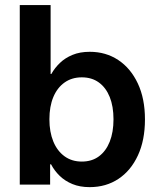

<svg xmlns="http://www.w3.org/2000/svg" viewBox="-20 -748 644 778"><path d="M343.3 10.3Q303.7 10.3 273.4 -2.2Q243.2 -14.6 221.7 -35.6Q200.2 -56.6 187 -82H183.1V0H60.1V-727.5H185.1V-448.2H188Q201.7 -472.7 222.7 -492.9Q243.7 -513.2 273.7 -525.6Q303.7 -538.1 343.8 -538.1Q408.7 -538.1 459 -504.9Q509.3 -471.7 538.3 -410.2Q567.4 -348.6 567.4 -264.2Q567.4 -179.7 538.8 -118.2Q510.3 -56.6 460 -23.2Q409.7 10.3 343.3 10.3ZM311.5 -93.3Q352.1 -93.3 380.6 -114.3Q409.2 -135.3 424.6 -173.8Q439.9 -212.4 439.9 -264.6Q439.9 -316.9 424.6 -355Q409.2 -393.1 380.6 -413.8Q352.1 -434.6 311.5 -434.6Q271 -434.6 241.5 -413.6Q211.9 -392.6 196 -354.5Q180.2 -316.4 180.2 -264.6Q180.2 -213.4 196 -174.8Q211.9 -136.2 241.5 -114.7Q271 -93.3 311.5 -93.3Z"/></svg>

Font: Inter 24pt SemiBold
Style: Regular
Weight: 600
Designer: Rasmus Andersson
Foundry: rsms
Version: Version 4.001;git-66647c0bb